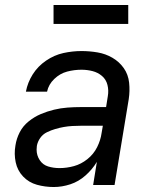

<svg xmlns="http://www.w3.org/2000/svg" viewBox="-20 -743 616 771"><path d="M196 8Q229 8 262.5 -3Q296 -14 323.5 -38.5Q351 -63 369 -93L354 0H440L497 -345Q502 -378 498.5 -411Q495 -444 477 -469.5Q459 -495 431.5 -511Q404 -527 372 -532.5Q340 -538 307 -538Q271 -538 234.5 -530Q198 -522 165 -499.5Q132 -477 111.5 -444.5Q91 -412 84 -375H169Q175 -404 198 -426Q221 -448 249.5 -455.5Q278 -463 307 -463Q330 -463 351.5 -457.5Q373 -452 389.5 -438Q406 -424 411.5 -402Q417 -380 413 -357L406 -313H304Q278 -313 251 -311Q224 -309 197 -302.5Q170 -296 144 -285Q118 -274 95 -255.5Q72 -237 59 -211.5Q46 -186 42 -159Q36 -125 43 -91.5Q50 -58 73 -34Q96 -10 128.5 -1Q161 8 196 8Q196 8 196 8Q196 8 196 8Q196 8 196 8Q196 8 196 8ZM219 -68Q195 -68 173.5 -74.5Q152 -81 139.5 -100Q127 -119 127 -142Q127 -149 128 -157Q131 -174 141.5 -189Q152 -204 168.5 -212Q185 -220 202 -225Q219 -230 236 -233Q253 -236 270 -237Q287 -238 304 -238H393L388 -209Q384 -180 370 -152Q356 -124 331 -104Q306 -84 277 -76Q248 -68 219 -68ZM195 -647H495V-723H195Z"/></svg>

Font: Iosevka Sparkle Oblique
Style: Regular
Weight: 400
Italic angle: -9°
Designer: Belleve Invis
Foundry: Belleve Invis
Version: Version 4.5.0; ttfautohint (v1.8.3)